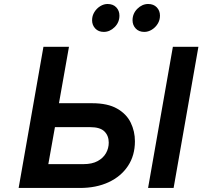

<svg xmlns="http://www.w3.org/2000/svg" viewBox="-20 -932 1004 952"><path d="M72.4 0 195.4 -700H322L272.4 -420.2H436.8Q514 -420.2 560.6 -393.5Q607.3 -366.9 628.1 -323.9Q649 -280.9 649 -231.6Q649 -161.3 614.6 -109.3Q580.3 -57.3 518.8 -28.6Q457.2 0 376 0ZM219.6 -118.2H394Q436.5 -118.2 464.2 -133.3Q491.9 -148.5 505.6 -172.7Q519.2 -196.9 519.2 -224.8Q519.2 -259.1 497.7 -280.4Q476.2 -301.6 427 -301.6H252.4ZM714.2 0 837.2 -700H963.8L840.8 0ZM695.4 -773.8Q668.7 -773.8 653 -790.6Q637.2 -807.5 637.2 -831.4Q637.2 -864.7 661 -888.5Q684.9 -912.2 714.8 -912.2Q741.5 -912.2 757.4 -895.6Q773.2 -879 773.2 -854.6Q773.2 -832.2 761.9 -814Q750.6 -795.7 732.7 -784.8Q714.8 -773.8 695.4 -773.8ZM494.4 -773.8Q468.3 -773.8 452.4 -790.6Q436.6 -807.5 436.6 -831.4Q436.6 -853.8 447.9 -872Q459.2 -890.3 476.8 -901.2Q494.4 -912.2 513.2 -912.2Q540.9 -912.2 556.5 -895.6Q572.2 -879 572.2 -854.6Q572.2 -821 548.3 -797.4Q524.4 -773.8 494.4 -773.8Z"/></svg>

Font: Overpass
Style: Italic
Weight: 400
Italic angle: -10°
Designer: Delve Withrington, Dave Bailey, Thomas Jockin
Foundry: Delve Fonts LLC
Version: Version 4.000